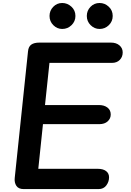

<svg xmlns="http://www.w3.org/2000/svg" viewBox="-20 -1296 901 1316"><path d="M142 0Q107 0 92.2 -22.2Q77.5 -44.5 81 -76.5L172 -944Q175 -976.5 194.5 -990.2Q214 -1004 250 -1004H740.5Q776.5 -1004 798.8 -985Q821 -966 821 -936.5Q821 -906 801 -885.5Q781 -865 747 -865H319L288.5 -576H658.5Q694 -576 716.5 -558.8Q739 -541.5 739 -511Q739 -483.5 718 -464.2Q697 -445 660 -445H274.5L242.5 -139H649.5Q686.5 -139 707 -123.5Q727.5 -108 727.5 -80.5Q727.5 -50.5 708.8 -25.2Q690 0 656 0ZM662.5 -1097.5Q627.5 -1097.5 601.2 -1123.5Q575 -1149.5 575 -1186.5Q575 -1223 600.2 -1249.2Q625.5 -1275.5 662.5 -1275.5Q698 -1275.5 725.2 -1250.2Q752.5 -1225 752.5 -1186.5Q752.5 -1149.5 726 -1123.5Q699.5 -1097.5 662.5 -1097.5ZM406.5 -1097.5Q371.5 -1097.5 345.5 -1123.5Q319.5 -1149.5 319.5 -1186.5Q319.5 -1223 344.8 -1249.2Q370 -1275.5 406.5 -1275.5Q442 -1275.5 469.5 -1250.2Q497 -1225 497 -1186.5Q497 -1149.5 470.2 -1123.5Q443.5 -1097.5 406.5 -1097.5Z"/></svg>

Font: Edu SA Hand
Style: Regular
Weight: 400
Designer: Tina and Corey Anderson, Eben Sorkin, Mirko Velimirovic
Foundry: Google for Education
Version: Version 2.000